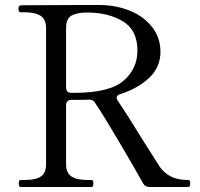

<svg xmlns="http://www.w3.org/2000/svg" viewBox="-20 -747 798 767"><path d="M740 -15Q740 0 733 0H577Q560 0 552 -14Q515 -80 457 -178.5Q399 -277 360 -336Q353 -349 337 -349L309 -348H265Q255 -348 249.5 -342.5Q244 -337 244 -327V-91Q244 -56 265.5 -42Q287 -28 330 -28H346Q353 -28 353 -15Q353 0 346 0H62Q55 0 55 -14Q55 -28 62 -28H78Q123 -28 143.5 -42Q164 -56 164 -91V-635Q164 -670 142 -684Q120 -698 77 -698H61Q54 -698 54 -712V-717Q55 -723 59.5 -724.5Q64 -726 73 -726L291 -727H382Q446 -726 500.5 -703.5Q555 -681 588 -638.5Q621 -596 621 -540Q621 -479 576.5 -436.5Q532 -394 460 -371Q446 -366 446 -356Q446 -351 451 -344Q489 -288 547 -193L618 -81Q635 -57 661.5 -42.5Q688 -28 733 -28Q740 -28 740 -15ZM265 -376H274Q417 -376 473 -424Q529 -472 529 -545Q529 -627 470.5 -662Q412 -697 328 -697Q290 -697 267 -685.5Q244 -674 244 -635V-397Q244 -387 249.5 -381.5Q255 -376 265 -376Z"/></svg>

Font: Shippori Mincho B1
Style: Regular
Weight: 400
Designer: FONTDASU
Foundry: FONTDASU / Google Inc. / but / Adobe
Version: Version 3.110; ttfautohint (v1.8.3)